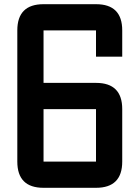

<svg xmlns="http://www.w3.org/2000/svg" viewBox="-20 -895 665 915"><path d="M187.5 0Q62.5 0 62.5 -125V-750Q62.5 -875 187.5 -875H437.5Q562.5 -875 562.5 -750V-625H437.5V-750H187.5V-500H437.5Q562.5 -500 562.5 -375V-125Q562.5 0 437.5 0ZM187.5 -125H437.5V-375H187.5Z"/></svg>

Font: Oldtimer
Style: Regular
Weight: 400
Designer: GGBotNet
Foundry: GGBotNet
Version: 1.00